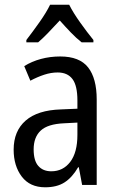

<svg xmlns="http://www.w3.org/2000/svg" viewBox="-20 -786 500 816"><path d="M236 -546Q318 -546 354.5 -499.5Q391 -453 391 -363V0H329L315 -75H312Q287 -32 254.5 -11Q222 10 172 10Q107 10 72.5 -35.5Q38 -81 38 -150Q38 -229 89 -273.5Q140 -318 239 -321L309 -324V-359Q309 -422 288 -450Q267 -478 225 -478Q197 -478 168 -468.5Q139 -459 109 -443L83 -505Q115 -525 154 -535.5Q193 -546 236 -546ZM252 -262Q183 -259 153 -231Q123 -203 123 -151Q123 -103 143 -80.5Q163 -58 198 -58Q248 -58 278.5 -98Q309 -138 309 -213V-265ZM274 -766Q291 -732 321 -690Q351 -648 377 -616V-606H327Q304 -624 281 -648Q258 -672 234 -699Q209 -672 185.5 -647.5Q162 -623 142 -606H92V-616Q119 -651 148 -692Q177 -733 193 -766Z"/></svg>

Font: Noto Sans Tamil Condensed
Style: Regular
Weight: 400
Width: 3
Designer: Jelle Bosma - Monotype Design Team
Foundry: Monotype Imaging Inc.
Version: Version 2.004; ttfautohint (v1.8.4.7-5d5b)